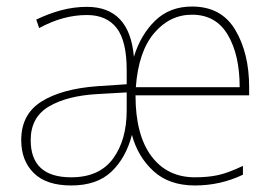

<svg xmlns="http://www.w3.org/2000/svg" viewBox="-20 -558 840 588"><path d="M568 -538Q500 -538 455.5 -495Q411 -452 390 -384Q377 -537 246 -537Q206 -537 167 -526.5Q128 -516 91 -498L100 -472Q173 -512 246 -512Q306 -512 337 -472.5Q368 -433 368 -343V-300L278 -294Q169 -286 107 -247Q45 -208 45 -129Q45 -66 83.5 -28Q122 10 198 10Q277 10 321.5 -32.5Q366 -75 384 -145Q402 -78 450 -34Q498 10 577 10Q655 10 724 -23V-50Q680 -29 649 -22Q618 -15 577 -15Q492 -15 443.5 -80Q395 -145 395 -266H743V-291Q743 -395 700.5 -466.5Q658 -538 568 -538ZM568 -513Q641 -513 677.5 -451.5Q714 -390 714 -291H396Q404 -400 452 -456.5Q500 -513 568 -513ZM368 -275V-220Q368 -129 326 -72Q284 -15 198 -15Q74 -15 74 -129Q74 -199 130 -232Q186 -265 280 -270Z"/></svg>

Font: Noto Sans Display Thin
Style: Regular
Weight: 250
Designer: Monotype Design Team
Foundry: Monotype Imaging Inc.
Version: Version 1.900